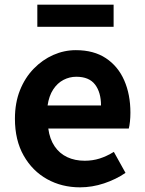

<svg xmlns="http://www.w3.org/2000/svg" viewBox="-20 -789 621 823"><path d="M323 14Q245 14 182 -21Q119 -56 81.5 -122Q44 -188 44 -280Q44 -348 65.5 -402Q87 -456 124.5 -494.5Q162 -533 208.5 -553.5Q255 -574 305 -574Q382 -574 434 -539.5Q486 -505 512.5 -444.5Q539 -384 539 -306Q539 -286 537 -267.5Q535 -249 532 -238H187Q193 -193 214 -162Q235 -131 268 -115.5Q301 -100 343 -100Q377 -100 407 -109.5Q437 -119 468 -138L518 -48Q477 -20 426 -3Q375 14 323 14ZM184 -337H413Q413 -393 387.5 -426.5Q362 -460 307 -460Q278 -460 252 -446.5Q226 -433 208 -405.5Q190 -378 184 -337ZM140 -674V-769H467V-674Z"/></svg>

Font: Noto Sans KR
Style: Bold
Weight: 700
Designer: Ryoko NISHIZUKA  (kana, bopomofo & ideographs); Paul D. Hunt (Latin, Greek & Cyrillic); Sandoll Communications , Soo-you
Foundry: Adobe
Version: Version 2.004-H2;hotconv 1.0.118;makeotfexe 2.5.65603